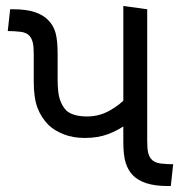

<svg xmlns="http://www.w3.org/2000/svg" viewBox="-20 -623 608 643"><path d="M264 -161Q225 -161 194 -173Q163 -185 143 -204Q118 -229 105.5 -262Q93 -295 93 -350V-440Q93 -467 90 -479.5Q87 -492 81 -500Q71 -514 49 -516.5Q27 -519 6 -519L14 -592H24Q68 -592 96.5 -582.5Q125 -573 142 -555Q159 -538 166 -513Q173 -488 173 -443V-357Q173 -311 181 -288.5Q189 -266 202 -253Q213 -243 230.5 -238Q248 -233 272 -233Q312 -233 347 -252.5Q382 -272 405 -298V-208Q377 -187 342.5 -174Q308 -161 264 -161ZM542 0Q499 0 470 -9.5Q441 -19 424 -37Q408 -54 400.5 -79Q393 -104 393 -148V-603L473 -592V-152Q473 -125 476 -112.5Q479 -100 485 -92Q496 -78 517.5 -75.5Q539 -73 560 -73L552 0Z"/></svg>

Font: guzrati15
Style: Regular
Weight: 400
Designer: Jelle Bosma - Monotype Design Team
Foundry: Monotype Imaging Inc.
Version: Version 2.006